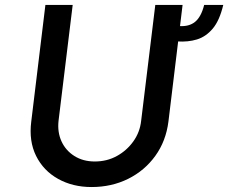

<svg xmlns="http://www.w3.org/2000/svg" viewBox="-20 -746 920 774"><path d="M216 -259Q211 -213 228 -176Q245 -139 280 -117Q315 -95 362 -95Q411 -95 451 -117Q491 -139 517.5 -176Q544 -213 549 -259L606 -726H716L659 -256Q649 -177 606 -117.5Q563 -58 496.5 -25Q430 8 349 8Q273 8 214 -25Q155 -58 125.5 -117.5Q96 -177 106 -256L163 -726H273ZM702 -641Q742 -638 766.5 -658Q791 -678 803 -726H880Q865 -663 837.5 -630.5Q810 -598 774 -587Q738 -576 694 -579Z"/></svg>

Font: Josefin Sans Thin Medium
Style: Italic
Weight: 500
Italic angle: -7°
Version: Version 2.000